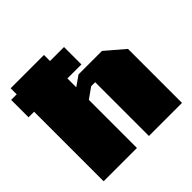

<svg xmlns="http://www.w3.org/2000/svg" viewBox="-186 -906 1076 1076"><g transform="rotate(-45 352.0 -368.5)"><path d="M44 0V-551H0V-689H44V-737H308V-689H419V-551H308V-481L368 -523H554L665 -428V0H403V-426H371L308 -381V0Z"/></g></svg>

Font: Tomorrow ExtraBold
Style: Regular
Weight: 800
Designer: Tony de Marco, Monica Rizzolli
Foundry: Just in Type
Version: Version 2.002